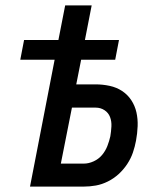

<svg xmlns="http://www.w3.org/2000/svg" viewBox="-20 -690 590 710"><path d="M91 0 182 -469H55L69 -542H196L221 -670H319L294 -542H420L406 -469H280L262 -378H333Q360 -378 385.5 -372.5Q411 -367 431.5 -353.5Q452 -340 465.5 -319.5Q479 -299 484.5 -274.5Q490 -250 489 -223.5Q488 -197 483 -170Q479 -148 471.5 -126Q464 -104 450.5 -83.5Q437 -63 419 -46.5Q401 -30 379 -19Q357 -8 334.5 -4Q312 0 290 0ZM205 -85H290Q308 -85 326.5 -93.5Q345 -102 357.5 -117Q370 -132 377 -150Q384 -168 388 -186Q391 -204 392 -222.5Q393 -241 387 -257Q381 -273 366.5 -282.5Q352 -292 334 -292H246Z"/></svg>

Font: Lode Dark
Style: Bold Italic
Weight: 700
Italic angle: -11°
Monospace: yes
Designer: Belleve Invis
Foundry: Belleve Invis
Version: Version 29.2.0; ttfautohint (v1.8.3)